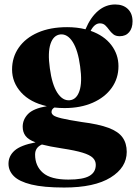

<svg xmlns="http://www.w3.org/2000/svg" viewBox="-20 -594 613 859"><path d="M346 -48Q421.5 -38.5 465.5 -22Q509.5 -5.5 528.2 20.8Q547 47 547 85.5Q547 155.5 474.8 200.2Q402.5 245 267 245Q174.5 245 120 231.5Q65.5 218 41.8 194Q18 170 18 138.5Q18 104 45.2 79.8Q72.5 55.5 139 43Q107 31 94.2 14Q81.5 -3 81.5 -27Q81.5 -59 105.2 -83.8Q129 -108.5 189.5 -119Q115.5 -135.5 74.8 -180.2Q34 -225 34 -283Q34 -338 64 -381Q94 -424 149.2 -448.2Q204.5 -472.5 280.5 -472.5Q324.5 -472.5 362.5 -463Q385 -516.5 418.8 -545.2Q452.5 -574 495.5 -574Q531 -574 552 -553.8Q573 -533.5 573 -498.5Q573 -468 557.8 -450Q542.5 -432 515.5 -432Q497.5 -432 486.8 -440.8Q476 -449.5 468 -460.8Q460 -472 450.8 -480.8Q441.5 -489.5 427 -489.5Q403 -489.5 385.5 -456Q445.5 -435 477.8 -392.8Q510 -350.5 510 -298Q510 -243.5 479.8 -201Q449.5 -158.5 395 -134.5Q340.5 -110.5 269 -110.5Q245.5 -110.5 223.5 -113Q210.5 -105.5 210.5 -93Q210.5 -85 218.8 -78.2Q227 -71.5 255.8 -64.5Q284.5 -57.5 346 -48ZM250 -440Q219 -436.5 206 -397.8Q193 -359 203 -288.5Q212.5 -216.5 236.2 -179.5Q260 -142.5 292 -145.5Q322.5 -148.5 335.5 -187.2Q348.5 -226 338.5 -297Q329 -369 305.5 -406Q282 -443 250 -440ZM137 97.5Q137 148.5 172 179Q207 209.5 286 209.5Q351.5 209.5 380 193Q408.5 176.5 408.5 143.5Q408.5 125 395.2 112Q382 99 349.2 89Q316.5 79 257.5 70Q201.5 61.5 167.5 52.5Q137 66 137 97.5Z"/></svg>

Font: Fraunces 72pt
Style: Bold
Weight: 700
Version: Version 1.000;[b76b70a41]